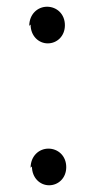

<svg xmlns="http://www.w3.org/2000/svg" viewBox="-20 -526 295 571"><path d="M75 -31C75 3 99 25 126 25C153 25 177 4 177 -29C177 -63 152 -84 124 -84C96 -84 71 -62 71 -27ZM71 -453C71 -419 95 -397 122 -397C149 -397 173 -418 173 -451C173 -485 148 -506 120 -506C92 -506 67 -484 67 -449Z"/></svg>

Font: GenEiGothic-pro-Light
Style: Regular
Weight: 300
Designer: Ryoko NISHIZUKA (kana & ideographs); Paul D. Hunt (Latin, Greek & Cyrillic); Wenlong ZHANG (bopomofo); Sandoll Communica
Foundry: Adobe Systems Incorporated; o_tamon
Version: Version 1.000.140830